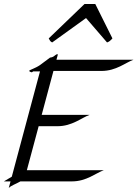

<svg xmlns="http://www.w3.org/2000/svg" viewBox="-65 -923 700 977"><path d="M227 -647.5C221.6 -647.5 213.1 -639.2 207.1 -635.3C200.1 -630.9 189.6 -629.9 189.6 -629.9L138.4 -591.8C114.4 -575.2 84.9 -567.4 83.8 -563C82.7 -559.1 93.4 -555.2 96.3 -555.2C99.7 -555.2 102.9 -559.6 102.9 -559.6H138.5L-5 -23.9L-45.1 0H-11.4L-20.5 33.7C-9.9 21.5 17.4 12.7 38.9 0H301.1C375.3 0 422.3 -42.5 463.8 -57.1H71.7L131.7 -280.8H227.4C302.6 -280.8 349.2 -323.7 390.8 -338.4H147.1L207 -562H451.7C525.9 -562 572.8 -604 614.4 -619.1H222.3C228.5 -642.1 230.9 -647.5 227 -647.5ZM507.1 -727.5 419.8 -902.8H365.2L182.9 -727.5C189 -717.3 189.6 -712.4 200.4 -707L372.8 -831.1L479.7 -707C491.1 -711.4 494.2 -713.9 507.1 -727.5Z"/></svg>

Font: Pierce
Style: Oblique
Weight: 400
Italic angle: -15°
Version: Version 0.2.0